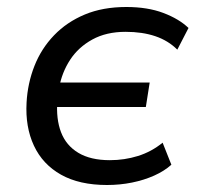

<svg xmlns="http://www.w3.org/2000/svg" viewBox="-20 -520 566 549"><path d="M286 9Q207 9 154.5 -20.5Q102 -50 77 -103.5Q52 -157 56 -227Q59 -282 78.5 -331.5Q98 -381 134.5 -419Q171 -457 222.5 -478.5Q274 -500 341 -500Q402 -500 447 -483Q492 -466 519 -440L487 -378Q461 -404 424 -416.5Q387 -429 339 -429Q284 -429 244 -407Q204 -385 180.5 -349Q157 -313 149 -269L142 -284H408L397 -214H133L144 -232Q140 -180 154.5 -142Q169 -104 204 -83Q239 -62 294 -62Q336 -62 374.5 -74Q413 -86 445 -112L470 -49Q450 -31 421 -18Q392 -5 357.5 2Q323 9 286 9Z"/></svg>

Font: Nunito Sans 10pt Medium
Style: Italic
Weight: 500
Italic angle: -9°
Designer: Vernon Adams
Foundry: Vernon Adams
Version: Version 3.101;gftools[0.9.27]